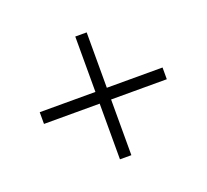

<svg xmlns="http://www.w3.org/2000/svg" viewBox="-82 -518 665 617"><g transform="rotate(-20 250.0 -210.0)"><path d="M40 -230.5Q40 -230.5 40 -230.5Q40 -230.5 40 -230.5Q134.8 -230.5 230.5 -230.5Q230.5 -325.2 230.5 -419.9Q250 -419.9 269.5 -419.9Q269.5 -325.2 269.5 -230.5Q365.2 -230.5 460 -230.5Q460 -210 460 -190.4Q365.2 -190.4 269.5 -190.4Q269.5 -94.7 269.5 0Q250 0 230.5 0Q230.5 -94.7 230.5 -190.4Q134.8 -190.4 40 -190.4Q40 -210 40 -230.5Z"/></g></svg>

Font: Cataluna 
Style: Lite
Weight: 400
Version: Version 1.0